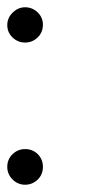

<svg xmlns="http://www.w3.org/2000/svg" viewBox="-20 -508 235 528"><path d="M49 -488C36.3 -488 25 -483.2 15 -473.5C5 -463.8 0 -452.3 0 -439C0 -425.7 4.8 -414.3 14.5 -405C24.2 -395.7 35.7 -391 49 -391C62.3 -391 73.8 -395.7 83.5 -405C93.2 -414.3 98 -426 98 -440C98 -453.3 93.2 -464.7 83.5 -474C73.8 -483.3 62.3 -488 49 -488ZM49 -98C35.7 -98 24.2 -93.3 14.5 -84C4.8 -74.7 0 -63 0 -49C0 -35.7 4.8 -24.2 14.5 -14.5C24.2 -4.8 35.7 0 49 0C62.3 0 73.8 -4.7 83.5 -14C93.2 -23.3 98 -35 98 -49C98 -63 93.3 -74.7 84 -84C74.7 -93.3 63 -98 49 -98Z"/></svg>

Font: Neocyr
Style: Regular
Weight: 400
Designer: Viktar Palstsiuk <vipals@gmail.com>
Version: 1.00